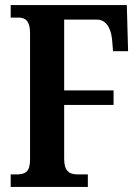

<svg xmlns="http://www.w3.org/2000/svg" viewBox="-20 -734 550 754"><path d="M22 0H325V-49H286C250 -49 232 -64 232 -110V-322H426V-379H232V-657H361C393 -657 415 -629 420 -580L424 -533H483L478 -714H22V-665H53C79 -665 98 -652 98 -605V-107C98 -61 81 -49 44 -49H22Z"/></svg>

Font: Noto Serif Tamil ExtraCondensed
Style: Bold Italic
Weight: 700
Width: 2
Italic angle: -12°
Designer: Indian Type Foundry, Tom Grace, and the Monotype Design Team
Foundry: Monotype Imaging Inc.
Version: Version 2.003